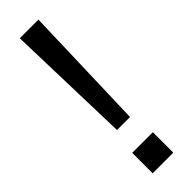

<svg xmlns="http://www.w3.org/2000/svg" viewBox="-255 -745 750 750"><g transform="rotate(-45 120.0 -370.0)"><path d="M84 -218 69 -740H172L156 -218ZM63 0V-113H177V0Z"/></g></svg>

Font: Instrument Sans Condensed Medium
Style: Regular
Weight: 500
Width: 3
Designer: Rodrigo Fuenzalida
Foundry: fragTYPE
Version: Version 1.000;gftools[0.9.28]